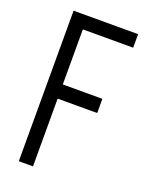

<svg xmlns="http://www.w3.org/2000/svg" viewBox="-134 -770 648 839"><g transform="rotate(20 190.0 -350.0)"><path d="M106 -315V-381H310V-315ZM60 -700H126V0H60ZM96 -700H360V-637H96Z"/></g></svg>

Font: Akshar Light
Style: Regular
Weight: 300
Designer: Tall Chai
Foundry: Tall Chai
Version: Version 1.100